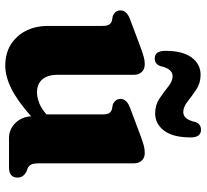

<svg xmlns="http://www.w3.org/2000/svg" viewBox="-46 -686 746 693"><g transform="rotate(90 326.5 -340.0)"><path d="M74 -142V-337Q74 -354.5 69.2 -361.5Q64.5 -368.5 55.5 -371.5L38.5 -374.5Q18 -383 18 -402.5Q18 -424.5 49 -436.5L147.5 -473.5Q170.5 -482 184.5 -486Q198.5 -490 212 -490Q230.5 -490 240.5 -479Q250.5 -468 250.5 -451V-176.5Q250.5 -139 267.2 -120Q284 -101 313.5 -101Q332.5 -101 353 -109.2Q373.5 -117.5 393.5 -135.5V-337Q393.5 -354.5 388.8 -361.5Q384 -368.5 375 -371.5L358.5 -374.5Q337.5 -383 337.5 -402.5Q337.5 -424.5 368.5 -436.5L467 -473.5Q489.5 -482 503.8 -486Q518 -490 532.5 -490Q550.5 -490 560.2 -479Q570 -468 570 -451V-109.5Q570 -89 574.2 -80.5Q578.5 -72 586.5 -68L599.5 -63Q621.5 -52 621.5 -31Q621.5 0 584.5 0H479Q447.5 0 424.8 -22.8Q402 -45.5 400.5 -80Q343.5 -29.5 299.5 -8Q255.5 13.5 217 13.5Q153 13.5 113.5 -29.5Q74 -72.5 74 -142ZM389.5 -527.5Q359.5 -527.5 336 -543.2Q312.5 -559 293 -574.8Q273.5 -590.5 255.5 -590.5Q228.5 -590.5 219 -546Q211.5 -526 191.5 -526Q164 -526 164 -564Q164 -627 188 -659.2Q212 -691.5 250.5 -691.5Q280.5 -691.5 304 -675.8Q327.5 -660 347 -644.5Q366.5 -629 385 -629Q412 -629 421 -673.5Q428.5 -693 449 -693Q476.5 -693 476.5 -655.5Q476.5 -592.5 452.2 -560Q428 -527.5 389.5 -527.5Z"/></g></svg>

Font: Fraunces 9pt Soft
Style: Bold
Weight: 700
Version: Version 1.000;[b76b70a41]